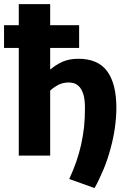

<svg xmlns="http://www.w3.org/2000/svg" viewBox="-41 -769 632 949"><path d="M207 -532.2V-424.8Q235.4 -449.2 268.1 -463.9Q301.8 -478.5 346.2 -478.5Q442.9 -478.5 488.3 -417.5Q534.2 -355.5 534.2 -235.4Q534.2 -189.9 526.4 -134.3Q519.5 -85.9 504.9 -32.7Q490.2 21.5 471.2 66.9Q448.2 122.1 426.3 160.6L301.3 115.7Q320.8 73.2 335.9 30.8Q350.6 -12.7 359.9 -53.7Q369.1 -95.7 374.5 -141.1Q378.9 -185.5 378.9 -235.4Q378.9 -271 373 -295.9Q366.2 -320.3 355.5 -335Q343.8 -349.6 330.1 -355.5Q315.4 -361.3 297.9 -361.3Q272.5 -361.3 250.5 -351.1Q228 -340.3 207 -321.3V0H51.8V-532.2H-21V-644.5H51.8V-748.5H207V-644.5H350.1V-532.2Z"/></svg>

Font: Lato-ExtraBold
Style: Regular
Weight: 500
Designer: Lukasz Dziedzic with Adam Twardoch and Botio Nikoltchev
Foundry: tyPoland Lukasz Dziedzic
Version: ""